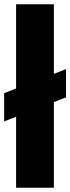

<svg xmlns="http://www.w3.org/2000/svg" viewBox="-21 -883 331 903"><path d="M54.7 0V-334L-1.5 -312V-444.8L54.7 -466.8V-862.8H232.4V-535.6L289.6 -558.1V-425.3L232.4 -402.8V0Z"/></svg>

Font: webenart
Style: Regular
Weight: 400
Designer: Vernon Adams
Foundry: Vernon Adams
Version: Version 2.116; ttfautohint (v1.8.3)